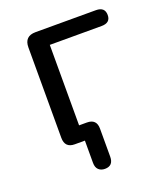

<svg xmlns="http://www.w3.org/2000/svg" viewBox="-119 -569 675 787"><g transform="rotate(-20 218.5 -175.0)"><path d="M204 137Q187 137 176.5 127Q166 117 166 97V0H122Q79 0 79 -44V-438Q79 -487 128 -487H391Q430 -487 430 -452Q430 -418 391 -418H165V-67H199Q241 -67 241 -25V97Q241 137 204 137Z"/></g></svg>

Font: Chiron GoRound TC N
Style: Regular
Weight: 350
Designer: Ryoko NISHIZUKA 西塚涼子 (kana, bopomofo & ideographs); Paul D. Hunt (Latin, Greek & Cyrillic); Sandoll Communications 산돌커뮤니
Foundry: Adobe
Version: Version 1.000;hotconv 1.1.1;makeotfexe 2.6.0